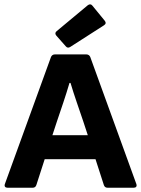

<svg xmlns="http://www.w3.org/2000/svg" viewBox="-20 -880 662 900"><path d="M470.7 -783.2 413.1 -853.5C407.2 -861.3 399.4 -861.3 391.6 -855.5L246.1 -734.4C238.3 -728.5 237.3 -720.7 244.1 -712.9L288.1 -663.1C293.9 -656.2 300.8 -654.3 309.6 -660.2L467.8 -761.7C476.6 -767.6 477.5 -774.4 470.7 -783.2ZM484.4 0H606.4C617.2 0 623 -5.9 619.1 -17.6L403.3 -612.3C400.4 -620.1 393.6 -625 384.8 -625H237.3C228.5 -625 221.7 -620.1 218.8 -612.3L2.9 -17.6C-1 -5.9 4.9 0 15.6 0H132.8C141.6 0 147.5 -3.9 150.4 -12.7L189.5 -133.8H427.7L466.8 -12.7C469.7 -3.9 475.6 0 484.4 0ZM225.6 -246.1 247.1 -311.5C265.6 -366.2 287.1 -427.7 305.7 -491.2H310.5C329.1 -428.7 349.6 -373 370.1 -311.5L391.6 -246.1Z"/></svg>

Font: Ed Sans Neue
Style: Bold
Weight: 700
Designer: Stephen Hutchings
Version: Version 1.004;PS 001.004;hotconv 1.0.88;makeotf.lib2.5.64775